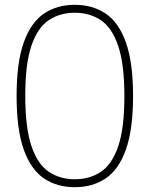

<svg xmlns="http://www.w3.org/2000/svg" viewBox="-20 -769 622 798"><path d="M291 9Q217 9 162.8 -27.5Q108.5 -64 78.8 -147.2Q49 -230.5 49 -370Q49 -509.5 78.8 -592.8Q108.5 -676 162.8 -712.5Q217 -749 291 -749Q365 -749 419.2 -712.5Q473.5 -676 503.2 -592.8Q533 -509.5 533 -370Q533 -230.5 503.2 -147.2Q473.5 -64 419.2 -27.5Q365 9 291 9ZM291 -24Q353 -24 399.2 -54.8Q445.5 -85.5 471.2 -160.5Q497 -235.5 497 -368Q497 -502.5 471.2 -578.2Q445.5 -654 399.2 -685Q353 -716 291 -716Q229 -716 182.8 -685.2Q136.5 -654.5 110.8 -579.5Q85 -504.5 85 -372Q85 -237.5 110.8 -161.8Q136.5 -86 182.8 -55Q229 -24 291 -24Z"/></svg>

Font: Encode Sans Condensed Condensed Thin
Style: Regular
Weight: 100
Width: 3
Designer: Multiple Designers
Foundry: Impallari Type
Version: Version 3.000; ttfautohint (v1.8.3) -l 8 -r 50 -G 200 -x 14 